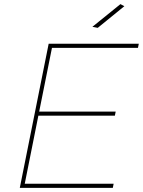

<svg xmlns="http://www.w3.org/2000/svg" viewBox="-20 -911 693 931"><path d="M564 -891 583 -881 454 -776 428 -781ZM649 -679H232L170 -370H541L537 -350H166L100 -20H531L527 0H76L216 -699H653Z"/></svg>

Font: TypoPRO Montserrat
Style: Italic
Weight: 250
Italic angle: -11.3°
Designer: Julieta Ulanovsky
Foundry: Julieta Ulanovsky
Version: Version 6.001